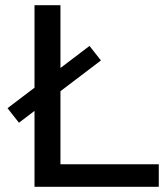

<svg xmlns="http://www.w3.org/2000/svg" viewBox="-20 -720 642 740"><path d="M113 -700V0H592V-87H213V-700ZM9 -303 53 -247 369 -487 325 -543Z"/></svg>

Font: ICO Headline
Style: Regular
Weight: 500
Designer: Julieta Ulanovsky
Foundry: Julieta Ulanovsky
Version: Version 7.200